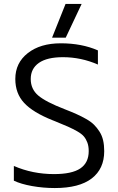

<svg xmlns="http://www.w3.org/2000/svg" viewBox="-20 -932 595 967"><path d="M242.2 -742.2 310.1 -912.1H391.1L311 -742.2ZM255.9 15.1Q197.8 15.1 141.6 5.1Q85.4 -4.9 49.8 -22V-96.2Q144 -55.2 252 -55.2Q342.3 -55.2 384.5 -83.7Q426.8 -112.3 426.8 -170.9Q426.8 -195.3 420.2 -213.4Q413.6 -231.4 402.6 -244.6Q391.6 -257.8 368.7 -270.8Q345.7 -283.7 321.8 -294.4Q297.9 -305.2 256.3 -321.8Q249 -324.7 245.1 -326.2Q146 -365.7 101.6 -413.6Q57.1 -461.4 57.1 -534.2Q57.1 -615.2 120.1 -664.6Q183.1 -713.9 286.1 -713.9Q391.6 -713.9 473.1 -678.2V-606.9Q388.2 -644 296.9 -644Q216.8 -644 175.8 -615.2Q134.8 -586.4 134.8 -534.2Q134.8 -482.9 172.9 -450.7Q210.9 -418.5 306.2 -381.8Q341.3 -368.2 365.2 -357.4Q389.2 -346.7 413.8 -332.8Q438.5 -318.8 453.6 -303.7Q468.8 -288.6 481.2 -269Q493.7 -249.5 499.3 -225.3Q504.9 -201.2 504.9 -170.9Q504.9 -81.5 441.9 -33.2Q378.9 15.1 255.9 15.1Z"/></svg>

Font: Prompt Light
Style: Regular
Weight: 300
Designer: Katatrad Team
Foundry: CadsonDemak
Version: Version 1.000;PS 001.000;hotconv 1.0.88;makeotf.lib2.5.64775